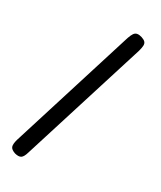

<svg xmlns="http://www.w3.org/2000/svg" viewBox="-142 -807 801 953"><g transform="rotate(20 258.5 -330.5)"><path d="M50 49Q28 37 25.5 23Q23 9 36 -18L379 -681Q389 -699 397.5 -707.5Q406 -716 417 -716Q428 -716 442 -709Q457 -701 462.5 -692.5Q468 -684 465.5 -672Q463 -660 454 -641L111 21Q98 48 85 53.5Q72 59 50 49Z"/></g></svg>

Font: Fredoka Light
Style: Regular
Weight: 400
Version: Version 2.001